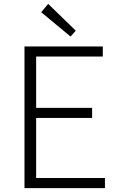

<svg xmlns="http://www.w3.org/2000/svg" viewBox="-20 -968 613 988"><path d="M106 0V-729H509V-677H166V-413H454V-361H166V-52H520V0ZM343 -780 192 -905 228 -948 370 -810Z"/></svg>

Font: Noto Sans KR Thin Light
Style: Regular
Weight: 300
Version: Version 2.004-H2;hotconv 1.0.118;makeotfexe 2.5.65603